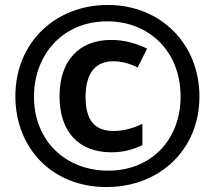

<svg xmlns="http://www.w3.org/2000/svg" viewBox="-20 -744 866 774"><path d="M409 10C624 10 784 -141 784 -355C784 -566 629 -724 414 -724C206 -724 42 -575 42 -356C42 -149 188 10 409 10ZM416 -56C247 -56 117 -174 117 -354C117 -526 235 -658 412 -658C581 -658 708 -537 708 -355C708 -179 588 -56 416 -56ZM429 -130C474 -130 515 -140 554 -159V-245C516 -226 475 -216 438 -216C362 -216 325 -259 325 -353C325 -451 366 -497 437 -497C467 -497 501 -489 535 -472L573 -548C526 -571 478 -583 428 -583C297 -583 220 -498 220 -356C220 -213 297 -130 429 -130Z"/></svg>

Font: Noto Sans Ethiopic ExtraCondensed
Style: Bold
Weight: 700
Width: 2
Designer: Monotype Design Team
Foundry: Monotype Imaging Inc.
Version: Version 2.102